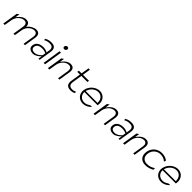

<svg xmlns="http://www.w3.org/2000/svg" viewBox="500 -2399 4151 4151"><g transform="rotate(45 2575.0 -324.0)"><path d="M51 -15H95L123 -187C133 -247 163 -296 197 -329C228 -359 272 -386 325 -386C390 -386 412 -335 403 -276L361 -15H405L433 -187C436 -208 442 -229 450 -247C472 -300 498 -320 507 -329C538 -359 582 -386 635 -386C700 -386 722 -335 713 -276L671 -15H713L756 -284C770 -373 736 -428 650 -428C585 -428 491 -376 449 -311C453 -384 417 -428 340 -428C269 -428 215 -387 173 -337L140 -296L157 -402L107 -369Z M830 -132C818 -55 872 -4 963 -4C1036 -4 1108 -72 1108 -72L1139 -101L1125 -15H1161L1207 -302C1225 -414 1181 -462 1074 -462C1004 -462 960 -445 919 -417L935 -386C974 -413 1014 -421 1068 -421C1142 -421 1177 -385 1164 -302L1153 -234L1134 -244C1134 -244 1087 -268 1034 -268C928 -268 845 -229 830 -132ZM877 -133C889 -211 964 -229 1028 -229C1096 -229 1137 -207 1148 -202L1137 -134C1133 -130 1063 -43 972 -43C913 -43 867 -70 877 -133Z M1333 -598C1329 -573 1346 -552 1372 -552C1398 -552 1423 -573 1427 -598C1431 -623 1413 -644 1387 -644C1361 -644 1337 -623 1333 -598ZM1269 -30H1312L1378 -451H1335Z M1414 -15H1458L1486 -187C1496 -247 1526 -296 1560 -329C1591 -359 1635 -386 1688 -386C1753 -386 1775 -335 1766 -276L1724 -15H1766L1809 -284C1823 -373 1789 -428 1703 -428C1632 -428 1578 -387 1536 -337L1503 -296L1520 -402L1470 -369Z M1920 -407H2002L1966 -175C1952 -72 1995 -19 2098 -19C2157 -19 2182 -31 2212 -50L2199 -85C2177 -70 2156 -60 2105 -60C2029 -60 1998 -107 2010 -181L2045 -407H2230L2237 -449H2052L2081 -632H2038L2009 -449H1927Z M2297 -227C2278 -104 2364 -4 2487 -4C2561 -4 2631 -39 2681 -95C2663 -99 2635 -101 2616 -87C2581 -61 2538 -45 2493 -45C2406 -45 2341 -106 2337 -189V-207H2742L2745 -227C2766 -357 2682 -462 2559 -462C2436 -462 2318 -357 2297 -227ZM2342 -242 2348 -262C2379 -354 2465 -421 2553 -421C2641 -421 2704 -353 2704 -261V-242Z M2809 -15H2853L2881 -187C2891 -247 2921 -296 2955 -329C2986 -359 3030 -386 3083 -386C3148 -386 3170 -335 3161 -276L3119 -15H3161L3204 -284C3218 -373 3184 -428 3098 -428C3027 -428 2973 -387 2931 -337L2898 -296L2915 -402L2865 -369Z M3278 -132C3266 -55 3320 -4 3411 -4C3484 -4 3556 -72 3556 -72L3587 -101L3573 -15H3609L3655 -302C3673 -414 3629 -462 3522 -462C3452 -462 3408 -445 3367 -417L3383 -386C3422 -413 3462 -421 3516 -421C3590 -421 3625 -385 3612 -302L3601 -234L3582 -244C3582 -244 3535 -268 3482 -268C3376 -268 3293 -229 3278 -132ZM3325 -133C3337 -211 3412 -229 3476 -229C3544 -229 3585 -207 3596 -202L3585 -134C3581 -130 3511 -43 3420 -43C3361 -43 3315 -70 3325 -133Z M3712 -15H3756L3784 -187C3794 -247 3824 -296 3858 -329C3889 -359 3933 -386 3986 -386C4051 -386 4073 -335 4064 -276L4022 -15H4064L4107 -284C4121 -373 4087 -428 4001 -428C3930 -428 3876 -387 3834 -337L3801 -296L3818 -402L3768 -369Z M4201 -241C4196 -208 4196 -178 4202 -151C4219 -74 4279 -19 4386 -19C4459 -19 4529 -43 4581 -74L4580 -123C4529 -87 4467 -62 4393 -62C4286 -62 4231 -135 4248 -241C4252 -266 4260 -290 4272 -312C4306 -373 4371 -420 4455 -420C4526 -420 4578 -397 4614 -362L4618 -358L4633 -407C4593 -437 4530 -462 4456 -462C4423 -462 4393 -456 4364 -445C4284 -414 4218 -347 4201 -241Z M4689 -227C4670 -104 4756 -4 4879 -4C4953 -4 5023 -39 5073 -95C5055 -99 5027 -101 5008 -87C4973 -61 4930 -45 4885 -45C4798 -45 4733 -106 4729 -189V-207H5134L5137 -227C5158 -357 5074 -462 4951 -462C4828 -462 4710 -357 4689 -227ZM4734 -242 4740 -262C4771 -354 4857 -421 4945 -421C5033 -421 5096 -353 5096 -261V-242Z"/></g></svg>

Font: Charger Sport
Style: HLObl
Weight: 100
Designer: Jasper
Foundry: Cannot Into Space Fonts
Version: Version 1.1